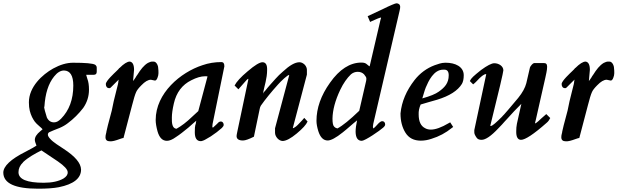

<svg xmlns="http://www.w3.org/2000/svg" viewBox="-110 -824 3741 1163"><path d="M111 58C104 63 82 76 45 95C-45 140 -90 183 -90 222C-89 287 -19 319 121 319C174 319 215 316 246 310C336 292 381 256 381 203C380 164 345 123 276 78C248 59 213 39 193 16C184 6 180 -2 180 -8C180 -15 183 -20 188 -23C201 -29 222 -38 251 -49C270 -57 287 -67 301 -78C336 -104 367 -135 394 -170C417 -203 429 -240 429 -281C429 -307 426 -329 419 -347C418 -351 417 -354 416 -357L412 -371H458C470 -371 476 -377 476 -390V-414C476 -421 473 -427 466 -432C452 -440 408 -444 333 -444C294 -444 254 -432 212 -409C146 -372 65 -298 65 -204C65 -163 73 -139 84 -115C97 -91 101 -83 129 -59C141 -49 141 -48 148 -41C145 -38 140 -34 134 -29C112 -11 101 6 101 23C101 30 104 41 111 58ZM141 87 241 154C280 181 300 203 300 219C301 234 292 246 275 257C246 274 206 283 155 283C53 283 2 262 2 219C2 197 11 177 30 159V158C61 129 103 106 141 87ZM334 -306C334 -222 309 -155 260 -105C245 -90 232 -83 219 -83C199 -82 184 -92 174 -112C168 -133 153 -178 159 -178C164 -257 183 -318 218 -361C237 -385 257 -397 278 -397C315 -396 334 -366 334 -306Z M552 -290H555C558 -291 560 -293 563 -296L603 -336C607 -338 608 -340 611 -342L607 -334C608 -329 604 -307 593 -268C583 -230 574 -192 567 -154C546 -77 536 -36 535 -29C534 -16 529 -9 529 7C529 24 538 32 557 32C570 33 589 28 616 18L631 13L638 12L690 -186C700 -225 708 -252 715 -267C720 -278 730 -291 746 -307C768 -330 787 -341 804 -341L828 -336H829C835 -336 841 -343 845 -356C851 -370 851 -389 848 -414V-415C848 -422 842 -438 837 -442C830 -450 828 -451 812 -451C805 -451 796 -448 786 -443C761 -428 742 -403 722 -371C718 -365 714 -361 711 -354C707 -347 700 -339 696 -333L702 -401C702 -432 693 -449 676 -451C661 -451 640 -438 614 -412H613C609 -407 603 -400 593 -391C583 -381 531 -334 531 -315C531 -300 538 -290 552 -290Z M1229 -88C1221 -88 1215 -85 1211 -80L1203 -72C1199 -69 1191 -61 1179 -50C1176 -55 1175 -60 1177 -64C1177 -68 1178 -70 1177 -70L1249 -422V-423C1249 -440 1243 -448 1231 -448C1192 -448 1153 -442 1116 -429C984 -386 833 -260 833 -97C833 -78 837 -55 844 -29C855 10 874 29 901 29C916 29 934 22 956 6C978 -8 1003 -28 1031 -51C1051 -68 1064 -81 1079 -93C1078 -91 1078 -88 1077 -83C1077 -76 1076 -75 1073 -66C1071 -60 1070 -46 1070 -23C1070 13 1082 31 1106 31C1110 31 1115 30 1119 28C1125 27 1140 18 1167 2C1193 -15 1215 -32 1234 -49C1241 -56 1245 -62 1245 -68C1245 -78 1238 -88 1229 -88ZM1147 -361 1091 -151C1076 -138 1064 -127 1054 -117C1020 -84 988 -60 959 -44C933 -46 930 -79 931 -112C931 -134 935 -162 943 -197C958 -264 994 -311 1049 -338C1080 -354 1108 -362 1131 -362C1140 -362 1145 -362 1147 -361Z M1641 -369H1642L1556 -47V-20C1556 3 1578 30 1603 30C1624 29 1652 14 1687 -15C1723 -45 1745 -69 1753 -88L1733 -110L1720 -95C1699 -72 1685 -58 1676 -53C1671 -50 1668 -48 1667 -48H1664V-50L1749 -372V-397C1750 -408 1746 -420 1737 -431C1726 -442 1715 -447 1704 -447C1677 -447 1644 -428 1603 -390C1588 -377 1572 -362 1560 -348C1538 -323 1516 -300 1496 -274C1492 -269 1485 -264 1485 -260C1485 -260 1484 -259 1483 -258C1492 -307 1508 -347 1508 -401C1509 -432 1499 -447 1480 -447C1463 -447 1433 -429 1390 -392C1348 -357 1322 -328 1311 -306L1334 -283L1378 -333C1385 -341 1390 -346 1393 -347C1394 -346 1394 -344 1394 -342L1332 -48C1331 -41 1323 -9 1323 0C1323 18 1336 27 1362 27C1376 27 1398 19 1428 4L1463 -164C1464 -172 1467 -178 1470 -184C1495 -220 1535 -269 1573 -311C1591 -332 1636 -374 1641 -369Z M2205 -90C2199 -90 2191 -85 2182 -76C2174 -68 2162 -53 2152 -46L2151 -47C2150 -50 2149 -52 2149 -54V-59L2151 -74L2311 -761V-762C2313 -769 2314 -776 2314 -782C2314 -796 2305 -804 2291 -804C2283 -803 2255 -792 2207 -768C2159 -746 2129 -731 2117 -726L2132 -691L2142 -696C2172 -710 2191 -717 2198 -718V-714C2198 -713 2197 -710 2195 -705L2129 -422C2126 -423 2120 -428 2113 -434C2105 -442 2094 -445 2079 -445C2010 -445 1946 -404 1889 -323C1834 -246 1807 -169 1807 -92C1807 -74 1811 -53 1818 -30C1830 8 1849 27 1875 27C1894 27 1925 11 1966 -22C1999 -48 2019 -68 2053 -95C2047 -68 2044 -45 2044 -25C2045 11 2057 29 2082 29C2104 27 2190 -32 2211 -51C2219 -58 2223 -64 2223 -70C2223 -82 2216 -90 2205 -90ZM1951 -280C1970 -320 1992 -351 2016 -374C2028 -384 2042 -389 2057 -389C2072 -389 2085 -384 2095 -374C2104 -363 2109 -355 2109 -350C2109 -345 2109 -340 2108 -335L2066 -153C2010 -99 1966 -63 1934 -46C1928 -47 1921 -50 1915 -56C1907 -63 1904 -79 1904 -106C1905 -157 1920 -215 1951 -280Z M2591 -444H2586C2562 -444 2542 -435 2523 -429C2475 -411 2434 -381 2401 -339C2352 -276 2323 -209 2316 -137V-136C2316 -91 2326 -52 2346 -20C2366 12 2397 28 2439 28C2461 28 2482 24 2503 17C2549 3 2590 -19 2627 -49L2635 -55L2617 -83L2608 -78C2564 -52 2528 -39 2500 -39C2486 -39 2475 -42 2466 -47C2439 -60 2426 -88 2426 -131C2425 -150 2429 -170 2438 -191C2469 -201 2505 -210 2538 -220C2613 -243 2663 -275 2688 -316C2695 -328 2699 -346 2699 -368C2699 -421 2646 -444 2591 -444ZM2582 -402C2599 -402 2608 -391 2608 -368C2608 -320 2583 -294 2548 -269C2529 -255 2495 -241 2448 -228C2454 -246 2461 -274 2469 -294C2485 -332 2517 -402 2574 -402Z M2884 -441C2868 -441 2841 -427 2804 -400C2758 -363 2744 -351 2736 -333L2756 -313C2763 -318 2770 -325 2777 -332C2803 -361 2822 -375 2833 -375H2835V-373L2763 -36V-22C2763 -13 2768 -3 2777 10C2783 19 2793 23 2807 23C2831 23 2865 0 2909 -47L2931 -70C2943 -85 2950 -90 2961 -103C2988 -134 3020 -167 3048 -195L3021 -74C3018 -59 3017 -44 3017 -30C3016 5 3026 23 3046 23C3071 23 3123 -11 3201 -80C3210 -87 3217 -97 3223 -109L3199 -133C3176 -113 3160 -99 3151 -90C3142 -82 3135 -77 3131 -76V-78C3131 -79 3132 -86 3136 -100C3153 -179 3176 -274 3193 -352C3197 -373 3204 -397 3204 -418V-421C3204 -436 3197 -443 3182 -442H3130C3119 -445 3102 -423 3100 -415L3078 -320C3071 -293 3055 -263 3029 -231C2978 -170 2949 -136 2943 -130C2938 -126 2934 -120 2930 -116C2895 -81 2874 -63 2865 -61H2860V-63C2913 -276 2939 -388 2939 -398C2939 -423 2912 -441 2884 -441Z M3313 -290H3316C3319 -291 3321 -293 3324 -296L3364 -336C3368 -338 3369 -340 3372 -342L3368 -334C3369 -329 3365 -307 3354 -268C3344 -230 3335 -192 3328 -154C3307 -77 3297 -36 3296 -29C3295 -16 3290 -9 3290 7C3290 24 3299 32 3318 32C3331 33 3350 28 3377 18L3392 13L3399 12L3451 -186C3461 -225 3469 -252 3476 -267C3481 -278 3491 -291 3507 -307C3529 -330 3548 -341 3565 -341L3589 -336H3590C3596 -336 3602 -343 3606 -356C3612 -370 3612 -389 3609 -414V-415C3609 -422 3603 -438 3598 -442C3591 -450 3589 -451 3573 -451C3566 -451 3557 -448 3547 -443C3522 -428 3503 -403 3483 -371C3479 -365 3475 -361 3472 -354C3468 -347 3461 -339 3457 -333L3463 -401C3463 -432 3454 -449 3437 -451C3422 -451 3401 -438 3375 -412H3374C3370 -407 3364 -400 3354 -391C3344 -381 3292 -334 3292 -315C3292 -300 3299 -290 3313 -290Z"/></svg>

Font: fbb
Style: Bold Italic
Weight: 700
Italic angle: -12°
Designer: David J. Perry, Michael Sharpe
Version: Version 0.991